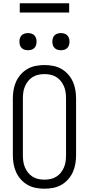

<svg xmlns="http://www.w3.org/2000/svg" viewBox="-20 -1138 540 1166"><path d="M250 8Q224 8 197.5 3Q171 -2 148 -15Q125 -28 107 -48Q89 -68 78 -92Q67 -116 62.5 -142.5Q58 -169 58 -195V-540Q58 -566 62.5 -592.5Q67 -619 78 -643Q89 -667 107 -687Q125 -707 148 -720Q171 -733 197.5 -738Q224 -743 250 -743Q276 -743 302.5 -738Q329 -733 352 -720Q375 -707 393 -687Q411 -667 422 -643Q433 -619 437.5 -592.5Q442 -566 442 -540V-195Q442 -169 437.5 -142.5Q433 -116 422 -92Q411 -68 393 -48Q375 -28 352 -15Q329 -2 302.5 3Q276 8 250 8ZM250 -47Q269 -47 287.5 -51Q306 -55 322 -65Q338 -75 349.5 -89.5Q361 -104 368.5 -121.5Q376 -139 378.5 -157.5Q381 -176 381 -195V-540Q381 -559 378.5 -577.5Q376 -596 368.5 -613.5Q361 -631 349.5 -645.5Q338 -660 322 -670Q306 -680 287.5 -684Q269 -688 250 -688Q231 -688 212.5 -684Q194 -680 178 -670Q162 -660 150.5 -645.5Q139 -631 131.5 -613.5Q124 -596 121.5 -577.5Q119 -559 119 -540V-195Q119 -176 121.5 -157.5Q124 -139 131.5 -121.5Q139 -104 150.5 -89.5Q162 -75 178 -65Q194 -55 212.5 -51Q231 -47 250 -47ZM350 -833Q339 -833 329 -836Q319 -839 311.5 -846.5Q304 -854 301 -864Q298 -874 298 -885Q298 -896 301 -906Q304 -916 311.5 -923.5Q319 -931 329 -934Q339 -937 350 -937Q361 -937 371 -934Q381 -931 388.5 -923.5Q396 -916 399 -906Q402 -896 402 -885Q402 -874 399 -864Q396 -854 388.5 -846.5Q381 -839 371 -836Q361 -833 350 -833ZM150 -833Q139 -833 129 -836Q119 -839 111.5 -846.5Q104 -854 101 -864Q98 -874 98 -885Q98 -896 101 -906Q104 -916 111.5 -923.5Q119 -931 129 -934Q139 -937 150 -937Q161 -937 171 -934Q181 -931 188.5 -923.5Q196 -916 199 -906Q202 -896 202 -885Q202 -874 199 -864Q196 -854 188.5 -846.5Q181 -839 171 -836Q161 -833 150 -833ZM100 -1062V-1118H400V-1062Z"/></svg>

Font: Iosevka Curly Light
Style: Regular
Weight: 300
Monospace: yes
Designer: Belleve Invis
Foundry: Belleve Invis
Version: Version 22.1.2; ttfautohint (v1.8.4)